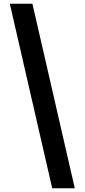

<svg xmlns="http://www.w3.org/2000/svg" viewBox="-20 -852 457 1037"><path d="M155 -832H33L262 165H384Z"/></svg>

Font: Noto Sans Oriya ExtCond Bold
Style: Bold
Weight: 700
Width: 2
Designer: Amélie Bonet and Sol Matas
Foundry: Google LLC
Version: Version 2.006